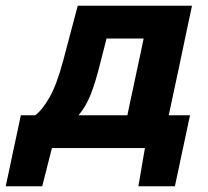

<svg xmlns="http://www.w3.org/2000/svg" viewBox="-93 -519 728 673"><path d="M-73 134Q-66.5 104 -60 73.5Q-53.5 43 -47.5 14Q-40.5 -18 -33.5 -51Q-26.5 -84 -20 -115H30.5Q53.5 -131.5 79.2 -175.2Q105 -219 128.5 -306.5Q143 -361 155.2 -407.2Q167.5 -453.5 179.5 -499H580Q568.5 -445 557.5 -393Q546.5 -341 531 -267L520 -216Q513.5 -186.5 508.5 -161.8Q503.5 -137 498.5 -115H573Q566.5 -84 559.5 -51.2Q552.5 -18.5 545.5 14Q539 44.5 532.8 74.2Q526.5 104 520 134H392L415 0H89L55 134ZM255 -284.5Q242 -232.5 225.8 -190Q209.5 -147.5 182.5 -115H353.5Q358 -137 363.2 -161.8Q368.5 -186.5 375 -216.5L385.5 -266Q393 -301 399.2 -329.8Q405.5 -358.5 410.5 -384H280.5Q274.5 -360.5 268.2 -336Q262 -311.5 255 -284.5Z"/></svg>

Font: Commissioner
Style: Bold Italic
Weight: 700
Italic angle: -12°
Designer: Kostas Bartsokas
Foundry: Kostas Bartsokas
Version: Version 1.000; ttfautohint (v1.8.3)